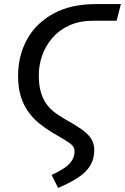

<svg xmlns="http://www.w3.org/2000/svg" viewBox="-20 -709 615 945"><path d="M266 216 234 152Q263 139 289 123Q315 107 331 85.5Q347 64 347 36Q347 19 336.5 7.5Q326 -4 301 -19Q276 -34 232 -60Q201 -79 172 -102.5Q143 -126 119.5 -158.5Q96 -191 82.5 -234.5Q69 -278 69 -336Q69 -433 112 -513Q155 -593 241 -641Q327 -689 454 -689H575L554 -607H440Q372 -607 321.5 -584Q271 -561 237.5 -522Q204 -483 187.5 -435.5Q171 -388 171 -339Q171 -291 180.5 -257.5Q190 -224 207 -199.5Q224 -175 247.5 -157Q271 -139 299 -123Q344 -98 376.5 -76Q409 -54 426.5 -29.5Q444 -5 444 30Q444 72 425 104.5Q406 137 366.5 163.5Q327 190 266 216Z"/></svg>

Font: Fira Sans Variable
Style: Italic
Weight: 397
Italic angle: -8°
Designer: Carrois Corporate & Edenspiekermann AG
Foundry: Carrois Corporate GbR & Edenspiekermann AG
Version: Version 4.202